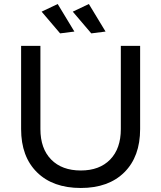

<svg xmlns="http://www.w3.org/2000/svg" viewBox="-20 -928 802 955"><path d="M267 -908 350 -771 279 -762 187 -870ZM422 -908 505 -771 434 -762 342 -870ZM181 -286Q181 -189 234.5 -134.5Q288 -80 382 -80Q475 -80 528 -134.5Q581 -189 581 -286V-700H677V-286Q677 -149 598.5 -71Q520 7 382 7Q243 7 164 -71Q85 -149 85 -286V-700H181Z"/></svg>

Font: Montserrat arm
Style: Regular
Weight: 400
Designer: Julieta Ulanovsky
Foundry: Julieta Ulanovsky
Version: Version 6.000;PS 006.000;hotconv 1.0.88;makeotf.lib2.5.64775